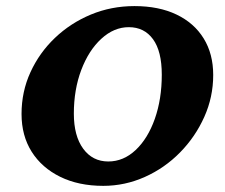

<svg xmlns="http://www.w3.org/2000/svg" viewBox="-20 -602 740 631"><path d="M319.3 8.8Q238.3 8.8 177.7 -21Q117.2 -50.8 84 -103.5Q50.8 -156.2 50.8 -227.5Q50.8 -300.8 80.1 -364.7Q109.4 -428.7 160.6 -477.5Q211.9 -526.4 278.8 -554.2Q345.7 -582 421.9 -582Q502 -582 560.1 -554.2Q618.2 -526.4 649.4 -475.6Q680.7 -424.8 680.7 -355.5Q680.7 -283.2 651.4 -217.8Q622.1 -152.3 571.8 -101.1Q521.5 -49.8 456.1 -20.5Q390.6 8.8 319.3 8.8ZM335.9 -71.3Q385.7 -71.3 425.8 -108.9Q465.8 -146.5 488.8 -211.4Q511.7 -276.4 511.7 -356.4Q511.7 -433.6 482.9 -473.1Q454.1 -512.7 403.3 -512.7Q354.5 -512.7 313 -474.6Q271.5 -436.5 247.1 -372.1Q222.7 -307.6 222.7 -228.5Q222.7 -155.3 253.4 -113.3Q284.2 -71.3 335.9 -71.3Z"/></svg>

Font: Crimson Pro ExtraBold
Style: Italic
Weight: 800
Italic angle: -12°
Designer: Jacques Le Bailly
Foundry: Baron von Fonthausen
Version: Version 1.003